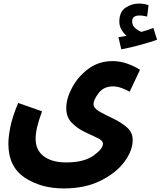

<svg xmlns="http://www.w3.org/2000/svg" viewBox="-20 -828 902 1078"><path d="M27 -21Q27 108 118.5 169Q210 230 338 230Q457 230 544 187Q631 144 678 81Q725 18 725 -42Q725 -85 692 -113.5Q659 -142 615 -162.5Q571 -183 538 -202Q505 -221 505 -244Q505 -267 533.5 -305Q562 -343 615 -343Q638 -343 663.5 -333.5Q689 -324 708 -313L766 -436Q736 -456 695 -470.5Q654 -485 613 -485Q534 -485 475.5 -441Q417 -397 384.5 -335.5Q352 -274 352 -222Q352 -170 383 -138.5Q414 -107 455 -87.5Q496 -68 527 -53.5Q558 -39 558 -21Q558 8 504.5 46Q451 84 351 84Q272 84 226 49.5Q180 15 180 -49Q180 -78 188 -113Q196 -148 216 -203L82 -250Q48 -168 37.5 -112.5Q27 -57 27 -21ZM862 -605 841 -671Q811 -659 774 -649Q757 -655 739.5 -670Q722 -685 722 -708Q722 -741 764 -741Q776 -741 786 -739Q796 -737 806 -735L814 -799Q787 -808 760 -808Q719 -808 684.5 -784.5Q650 -761 650 -706Q650 -682 662 -661.5Q674 -641 691 -627Q673 -624 645 -619L661 -551Q714 -561 768.5 -576Q823 -591 862 -605Z"/></svg>

Font: Noto Sans Arabic Condensed Extra
Style: Regular
Weight: 800
Width: 3
Designer: Nadine Chahine - Monotype Design Team
Foundry: Monotype Imaging Inc.
Version: Version 1.902